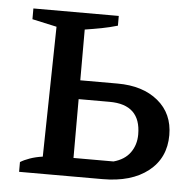

<svg xmlns="http://www.w3.org/2000/svg" viewBox="-42 -528 564 569"><g transform="rotate(5 240.0 -243.0)"><path d="M35 0V-29Q46 -36 63 -42Q80 -48 101 -51L108 -438L35 -454V-486H289V-457Q265 -450 241.5 -445.5Q218 -441 192 -437V-55H311Q344 -64 360.5 -87Q377 -110 377 -141Q377 -230 284 -230H151V-286H303Q378 -286 423.5 -248.5Q469 -211 469 -147Q469 -79 419 -39.5Q369 0 283 0Z"/></g></svg>

Font: Piazzolla 24pt Medium
Style: Regular
Weight: 500
Designer: Juan Pablo del Peral
Foundry: Huerta Tipografica
Version: Version 2.005